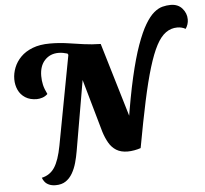

<svg xmlns="http://www.w3.org/2000/svg" viewBox="-65 -931 1260 1182"><g transform="rotate(-5 565.0 -340.0)"><path d="M772 0 711 -155Q737 -321 764 -438.5Q791 -556 819 -634Q847 -712 874.5 -758Q902 -804 929 -826.5Q956 -849 982 -855.5Q1008 -862 1032 -862Q1078 -862 1104 -832Q1130 -802 1130 -764Q1130 -733 1112 -707Q1100 -714 1087 -717Q1074 -720 1061 -720Q1022 -720 990 -697Q958 -674 931.5 -624Q905 -574 879.5 -490.5Q854 -407 828 -286Q802 -165 772 0ZM231 182Q208 182 191 174.5Q174 167 164.5 155Q155 143 150 129Q201 118 229.5 75Q258 32 275 -58L388 -660L469 -543L378 -16Q372 20 362 55.5Q352 91 335.5 119.5Q319 148 294 165Q269 182 231 182ZM162 -356Q120 -356 91 -374.5Q62 -393 48 -423.5Q34 -454 34 -490Q34 -526 48 -561.5Q62 -597 90.5 -626Q119 -655 164 -672.5Q209 -690 271 -690Q328 -690 378 -682.5Q428 -675 478 -668Q528 -661 583 -660L498 -568L379 -610L374 -619Q361 -623 347 -625.5Q333 -628 319 -628Q267 -628 234 -592.5Q201 -557 201 -495Q201 -466 207 -440Q213 -414 229 -382Q215 -368 196.5 -362Q178 -356 162 -356ZM691 14Q649 14 621 -3.5Q593 -21 575.5 -51.5Q558 -82 546 -120L446 -472L372 -660H583L725 -185L772 0Q755 6 733 10Q711 14 691 14Z"/></g></svg>

Font: Sansita Swashed Light
Style: Bold
Weight: 700
Version: Version 1.003